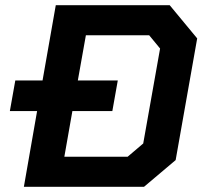

<svg xmlns="http://www.w3.org/2000/svg" viewBox="-20 -720 780 740"><path d="M740 -572 657 -103 535 0H72L123 -292H18L39 -410H144L195 -700H634ZM597 -533 555 -584H311L280 -410H434L413 -292H259L228 -116H472L532 -167Z"/></svg>

Font: Chakra Petch
Style: Bold Italic
Weight: 700
Italic angle: -10°
Designer: Katatrad Aksorn Co.,Ltd.
Foundry: Cadson Demak Co.,Ltd.
Version: Version 1.000; ttfautohint (v1.6)